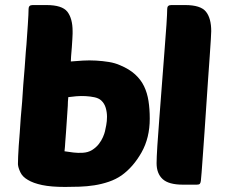

<svg xmlns="http://www.w3.org/2000/svg" viewBox="-20 -730 897 759"><path d="M455 -472Q491 -457 514 -436Q537 -415 549.5 -389Q562 -363 567 -331Q572 -299 572 -261Q572 -185 539.5 -127.5Q507 -70 461 -37Q438 -21 410 -11.5Q382 -2 353 2.5Q324 7 294 8Q264 9 237 9Q182 9 146.5 1.5Q111 -6 90 -19Q69 -31 60.5 -49Q52 -67 51 -80V-81V-85Q51 -105 54 -153Q56 -177 58 -204.5Q60 -232 62 -264Q65 -295 67.5 -327.5Q70 -360 72 -395Q75 -430 77.5 -462Q80 -494 82 -525Q85 -555 86.5 -582Q88 -609 90 -632Q93 -677 93 -695Q93 -710 109 -710H164Q225 -710 246 -684Q267 -657 267 -607Q267 -604 267 -596.5Q267 -589 266 -575Q265 -561 264 -544Q263 -527 261 -507Q261 -502 260.5 -497Q260 -492 260 -487Q282 -489 307.5 -490.5Q333 -492 359.5 -490.5Q386 -489 410.5 -485Q435 -481 455 -472ZM395 -211Q397 -220 400 -235.5Q403 -251 403 -268.5Q403 -286 398 -303.5Q393 -321 380 -333Q370 -342 353.5 -345.5Q337 -349 318.5 -350Q300 -351 281.5 -349.5Q263 -348 250 -346Q249 -337 248.5 -328.5Q248 -320 248 -312Q246 -285 244.5 -259.5Q243 -234 241 -208Q239 -188 238 -168.5Q237 -149 235 -132Q253 -129 271 -127Q289 -125 306 -126Q328 -127 344 -137Q360 -147 370.5 -160.5Q381 -174 387 -188Q393 -202 395 -211ZM703 0Q647 0 623 -22Q599 -44 599 -85Q599 -105 602 -153.5Q605 -202 610 -264Q615 -326 620 -395Q625 -464 630 -525Q635 -586 638 -632Q641 -678 641 -695Q641 -710 657 -710H712Q773 -710 794 -684Q815 -658 815 -607Q815 -602 813.5 -575Q812 -548 809 -507Q806 -466 802.5 -415.5Q799 -365 795.5 -312Q792 -259 788.5 -208.5Q785 -158 782 -117Q779 -76 777 -48.5Q775 -21 774 -15Q773 -7 770 -3.5Q767 0 758 0Z"/></svg>

Font: Poetsen One
Style: Regular
Weight: 400
Designer: Pablo Impallari, Rodrigo Fuenzalida
Foundry: Pablo Impallari, Rodrigo Fuenzalida
Version: Version 1.001; ttfautohint (v0.93) -l 8 -r 50 -G 200 -x 14 -